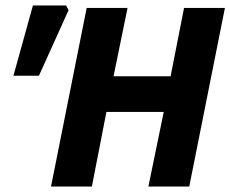

<svg xmlns="http://www.w3.org/2000/svg" viewBox="-20 -680 840 700"><path d="M166 0 296 -651H445L394 -402H602L651 -651H800L670 0H521L577 -272H368L315 0ZM29 -404 100 -660H221L230 -643L122 -404Z"/></svg>

Font: Source Sans 3 ExtraBold
Style: Italic
Weight: 800
Italic angle: -11°
Version: Version 3.052;hotconv 1.1.0;makeotfexe 2.6.0